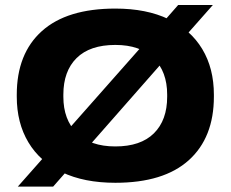

<svg xmlns="http://www.w3.org/2000/svg" viewBox="-20 -694 901 750"><path d="M430.5 20Q308.5 20 222.2 -21.2Q136 -62.5 90.8 -138.2Q45.5 -214 45.5 -316.5V-324Q45.5 -484.5 143.5 -572.5Q241.5 -660.5 430.5 -660.5Q552.5 -660.5 638.5 -619.2Q724.5 -578 770 -502.5Q815.5 -427 815.5 -324V-316.5Q815.5 -156.5 717.5 -68.2Q619.5 20 430.5 20ZM49.5 35 172 -103.5 219 -157 566 -549.5 604.5 -593 676 -674.5H811.5L678.5 -524L645 -485L293.5 -85L257.5 -44.5L187.5 35ZM430.5 -122Q529.5 -122 581.2 -173.2Q633 -224.5 633 -316V-324.5Q633 -414 580.5 -466.2Q528 -518.5 430.5 -518.5Q331 -518.5 279.2 -467.2Q227.5 -416 227.5 -324.5V-316Q227.5 -226.5 280.2 -174.2Q333 -122 430.5 -122Z"/></svg>

Font: Anek Latin Expanded
Style: Bold
Weight: 700
Width: 7
Designer: Yesha Goshar
Foundry: Ek Type
Version: Version 1.003